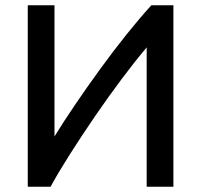

<svg xmlns="http://www.w3.org/2000/svg" viewBox="-20 -713 768 733"><path d="M86 0V-693H188V-192Q221 -246 266.5 -313Q312 -380 362.5 -449.5Q413 -519 463.5 -582Q514 -645 558 -693H642V0H540V-532Q496 -480 445 -412Q394 -344 343 -269.5Q292 -195 247.5 -125Q203 -55 173 0Z"/></svg>

Font: Ubuntu Sans Medium
Style: Regular
Weight: 500
Designer: Dalton Maag Ltd
Foundry: Dalton Maag Ltd
Version: Version 1.006; ttfautohint (v1.8.4.7-5d5b)